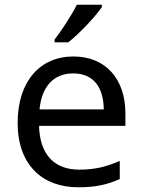

<svg xmlns="http://www.w3.org/2000/svg" viewBox="-20 -786 604 816"><path d="M212 -606H270C317 -642 388 -719 413 -756V-766H307C284 -721 241 -655 212 -618ZM292 -546C150 -546 55 -440 55 -264C55 -85 160 10 313 10C386 10 434 -1 489 -25V-102C433 -78 385 -65 317 -65C210 -65 149 -130 146 -251H513V-304C513 -450 429 -546 292 -546ZM291 -474C380 -474 420 -412 421 -321H148C157 -417 207 -474 291 -474Z"/></svg>

Font: Noto Sans Osage
Style: Regular
Weight: 400
Designer: Monotype Design Team
Foundry: Monotype Imaging Inc.
Version: Version 2.002